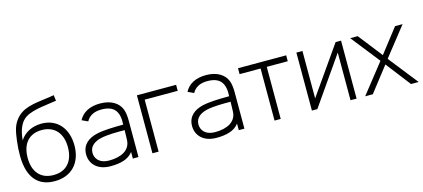

<svg xmlns="http://www.w3.org/2000/svg" viewBox="-59 -1224 3804 1727"><g transform="rotate(-15 1843.0 -360.0)"><path d="M284 15C442 15.5 538 -89 538 -250.5C538 -409 447 -516.5 301 -516.5C215.5 -516.5 141 -480 100 -414C107.5 -507.5 136.5 -580.5 192.5 -614.5C264.5 -660.5 409.5 -668.5 481.5 -681.5L474.5 -735C385 -717 244.5 -716 164 -662C120 -634 86.5 -587.5 70.5 -537.5C53.5 -485 39 -367 40.5 -282C43 -79.5 133.5 15 284 15ZM102 -250.5C102 -380 168.5 -460 288 -460C407.5 -460 477 -380 477 -250.5C477 -124 412 -41 289 -41C167.5 -41 102 -121.5 102 -250.5Z M658 -452.5 713.5 -426.5C740.5 -476 788.5 -499.5 854.5 -499.5C969.5 -499.5 1017.5 -442.5 1010 -317.5C912 -316.5 828.5 -315 760 -299.5C681.5 -281 618 -235.5 618 -144C618 -59 679.5 15 804 15C894 15 971 -2.5 1014.5 -61.5V0H1067V-336.5C1067 -375 1063.5 -415.5 1052.5 -444.5C1026 -514 955.5 -555 856.5 -555C761 -555 693 -519 658 -452.5ZM677 -143.5C677 -209.5 732 -238 779.5 -250.5C846.5 -267.5 942.5 -266.5 1009.5 -266C1009 -237.5 1008.5 -201 1007 -178C1005 -80.5 917 -38 807 -38C710 -38 677 -94 677 -143.5Z M1197 0H1254.5V-484H1562V-540H1197Z M1644.5 -452.5 1700 -426.5C1727 -476 1775 -499.5 1841 -499.5C1956 -499.5 2004 -442.5 1996.5 -317.5C1898.5 -316.5 1815 -315 1746.5 -299.5C1668 -281 1604.5 -235.5 1604.5 -144C1604.5 -59 1666 15 1790.5 15C1880.5 15 1957.5 -2.5 2001 -61.5V0H2053.5V-336.5C2053.5 -375 2050 -415.5 2039 -444.5C2012.5 -514 1942 -555 1843 -555C1747.5 -555 1679.5 -519 1644.5 -452.5ZM1663.5 -143.5C1663.5 -209.5 1718.5 -238 1766 -250.5C1833 -267.5 1929 -266.5 1996 -266C1995.5 -237.5 1995 -201 1993.5 -178C1991.5 -80.5 1903.5 -38 1793.5 -38C1696.5 -38 1663.5 -94 1663.5 -143.5Z M2334 0H2391.5V-485H2587V-540H2138.5V-485H2334Z M3098 -540H3047.5L2738.5 -98.5V-540H2682V0H2732.5L3041.5 -443.5V0H3098Z M3178 0H3249L3427.5 -229.5L3605 0H3676L3460.5 -273L3671 -540H3601L3427.5 -316.5L3253 -540H3183L3393.5 -273Z"/></g></svg>

Font: Eudonet Light
Style: Regular
Weight: 300
Designer: Mikhail Sharanda
Foundry: Mikhail Sharanda
Version: Version 4.503;Glyphs 3.1.2 (3151)